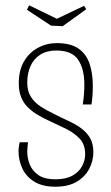

<svg xmlns="http://www.w3.org/2000/svg" viewBox="-20 -696 418 726"><path d="M190 10Q140 10 109 -9.5Q78 -29 64 -60Q50 -91 50 -125Q50 -133 51.5 -141.5Q53 -150 54 -158H86Q85 -149 84 -140.5Q83 -132 83 -124Q83 -97 93 -73Q103 -49 126 -33.5Q149 -18 189 -18Q229 -18 254 -32Q279 -46 290.5 -68Q302 -90 302 -113Q302 -150 281 -172Q260 -194 228.5 -209.5Q197 -225 164 -240Q142 -250 122 -262Q102 -274 85.5 -290Q69 -306 60 -328.5Q51 -351 51 -381Q51 -430 70.5 -463.5Q90 -497 123 -515Q156 -533 195 -533Q247 -533 276.5 -512.5Q306 -492 318.5 -455.5Q331 -419 331 -371Q331 -360 330.5 -348.5Q330 -337 329 -325.5Q328 -314 326 -301H293Q296 -321 297.5 -340Q299 -359 299 -376Q299 -435 275.5 -470Q252 -505 193 -505Q157 -505 132.5 -489.5Q108 -474 95.5 -446.5Q83 -419 83 -383Q83 -352 96.5 -330.5Q110 -309 132.5 -294Q155 -279 181 -267Q207 -253 234 -241Q261 -229 283.5 -213.5Q306 -198 319.5 -176Q333 -154 333 -121Q333 -87 317 -57Q301 -27 269.5 -8.5Q238 10 190 10ZM217 -597 173 -599 82 -659 90 -676 195 -625 298 -674 306 -661Z"/></svg>

Font: Truculenta Thin
Style: Regular
Weight: 250
Version: Version 1.002